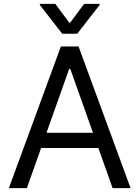

<svg xmlns="http://www.w3.org/2000/svg" viewBox="-20 -966 716 986"><path d="M25.6 0 292.6 -727.3H383.5L650.6 0H558.2L485.1 -206H191.1L117.9 0ZM457.4 -284.1 340.9 -612.2H335.2L218.8 -284.1ZM338.1 -846.6 411.9 -946H491.5V-940.3L376.4 -792.6H299.7L184.7 -940.3V-946H264.2Z"/></svg>

Font: Fast_Sans
Style: Regular
Weight: 400
Designer: Rasmus Andersson
Foundry: rsms
Version: Version 3.018;git-588b23468